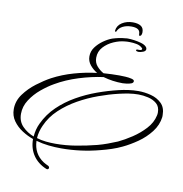

<svg xmlns="http://www.w3.org/2000/svg" viewBox="-95 -712 923 970"><g transform="rotate(10 366.0 -227.0)"><path d="M509 -630Q535 -630 550 -620.5Q565 -611 565 -589Q565 -582 562.5 -575.5Q560 -569 553 -569Q550 -569 550 -577Q550 -594 538.5 -601Q527 -608 506 -608Q481 -608 461.5 -598.5Q442 -589 434 -570Q434 -568 431 -568Q427 -568 427 -573Q430 -600 454 -615Q478 -630 509 -630ZM210 176 206 175Q162 157 138 121.5Q114 86 114 38Q85 28 57 10Q29 -8 10.5 -34Q-8 -60 -8 -94Q-8 -136 18 -171.5Q44 -207 80.5 -234.5Q117 -262 150 -280Q201 -307 259 -323.5Q317 -340 375 -347Q354 -359 338 -378.5Q322 -398 322 -423Q322 -449 337.5 -470Q353 -491 375.5 -507Q398 -523 420 -531Q436 -536 452.5 -539.5Q469 -543 485 -544Q490 -545 493 -545Q496 -545 500 -545Q512 -545 530.5 -542.5Q549 -540 566.5 -535Q584 -530 593 -521Q599 -515 599 -509Q599 -498 585.5 -493Q572 -488 563 -488Q561 -488 555 -489Q549 -490 549 -494Q549 -499 556.5 -498.5Q564 -498 571 -499Q578 -500 578 -507Q578 -508 576 -510Q564 -522 546 -525.5Q528 -529 511 -529Q504 -529 498 -529Q492 -529 486 -528Q459 -526 429 -513Q399 -500 378 -477Q357 -454 357 -422Q357 -397 372 -379.5Q387 -362 407 -351Q448 -354 488 -354Q501 -354 519 -353Q537 -352 551 -348.5Q565 -345 565 -338Q565 -329 554 -325Q543 -321 530 -319.5Q517 -318 511 -318Q459 -318 411 -332Q351 -324 287 -304Q223 -284 170 -253Q140 -236 108 -209.5Q76 -183 54 -149Q32 -115 32 -77Q32 -38 56.5 -13Q81 12 115 25Q118 -13 133 -44Q157 -95 197 -133.5Q237 -172 287 -200.5Q337 -229 391 -248.5Q445 -268 496 -280Q521 -286 546.5 -289.5Q572 -293 597 -293Q629 -293 661.5 -284.5Q694 -276 716 -254.5Q738 -233 738 -195V-185Q733 -143 705.5 -107.5Q678 -72 640.5 -46Q603 -20 567 -3Q542 9 515 18Q488 27 460 34Q362 60 262 60Q230 60 197.5 56.5Q165 53 133 44Q135 110 188 145Q194 149 200.5 152Q207 155 213 158Q219 162 219 166Q219 176 210 176ZM229 42Q282 42 335.5 33Q389 24 440 11Q466 4 490.5 -5Q515 -14 539 -24Q571 -39 607.5 -63Q644 -87 673 -118.5Q702 -150 710 -187Q711 -191 711.5 -195Q712 -199 712 -203Q712 -233 694 -248.5Q676 -264 650 -270Q624 -276 600 -276Q575 -276 550 -272Q525 -268 500 -262Q453 -251 400.5 -232Q348 -213 299 -185.5Q250 -158 210.5 -121Q171 -84 150 -36Q143 -21 138.5 -4Q134 13 133 30Q156 37 180.5 39.5Q205 42 229 42Z"/></g></svg>

Font: Sassy Frass
Style: Regular
Weight: 400
Designer: Robert E. Leuschke
Foundry: Robert E. Leuschke
Version: Version 1.010; ttfautohint (v1.8.3)